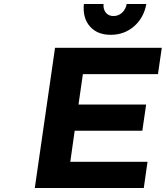

<svg xmlns="http://www.w3.org/2000/svg" viewBox="-20 -939 828 959"><path d="M153.8 0 254.9 -700.2H788.1L769 -568.8H394L372.1 -417H710L690.9 -286.1H353L331.1 -130.9H716.8L698.2 0ZM398.9 -918.9H497.1Q495.1 -892.1 508.8 -875.5Q522.5 -858.9 546.9 -858.9Q571.3 -858.9 589.6 -875.5Q607.9 -892.1 612.8 -918.9H710.9Q698.2 -849.6 649.4 -807.4Q600.6 -765.1 533.2 -765.1Q465.8 -765.1 429 -807.1Q392.1 -849.1 398.9 -918.9Z"/></svg>

Font: Trueno SemiBold
Style: Italic
Weight: 600
Designer: Julieta Ulanovsky
Foundry: Julieta Ulanovsky
Version: Version 3.001b | FøM Fix